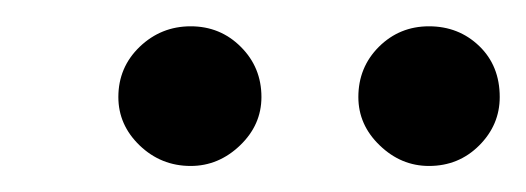

<svg xmlns="http://www.w3.org/2000/svg" viewBox="-20 -720 400 146"><path d="M125 -593.8Q102.5 -593.8 86.2 -609.4Q70 -625 70 -646.2Q70 -668.8 86.2 -684.4Q102.5 -700 125 -700Q147.5 -700 163.1 -684.4Q178.8 -668.8 178.8 -646.2Q178.8 -625 162.5 -609.4Q146.2 -593.8 125 -593.8ZM306.2 -593.8Q285 -593.8 268.8 -609.4Q252.5 -625 252.5 -646.2Q252.5 -668.8 268.1 -684.4Q283.8 -700 306.2 -700Q328.8 -700 344.4 -685Q360 -670 360 -646.2Q360 -625 344.4 -609.4Q328.8 -593.8 306.2 -593.8Z"/></svg>

Font: Now Alt
Style: Regular
Weight: 400
Designer: Alfredo Marco Pradil
Foundry: Alfredo Marco Pradil
Version: Version 1.002;PS 001.002;hotconv 1.0.88;makeotf.lib2.5.64775